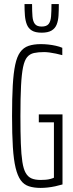

<svg xmlns="http://www.w3.org/2000/svg" viewBox="-20 -912 357 940"><path d="M179 8Q146 8 121.5 0Q97 -8 81.5 -29.5Q66 -51 56.5 -90Q47 -129 43 -191.5Q39 -254 39 -344Q39 -432 42.5 -493.5Q46 -555 54.5 -595Q63 -635 79 -657Q95 -679 120 -687.5Q145 -696 180 -696Q198 -696 216.5 -694Q235 -692 253 -688Q271 -684 285 -678V-642Q270 -646 254 -649.5Q238 -653 222.5 -655Q207 -657 196 -657Q167 -657 146.5 -652.5Q126 -648 113 -632.5Q100 -617 93 -583.5Q86 -550 83 -492Q80 -434 80 -344Q80 -265 82 -210Q84 -155 89.5 -119.5Q95 -84 106 -65Q117 -46 134.5 -38.5Q152 -31 179 -31Q191 -31 203.5 -32Q216 -33 227 -36Q238 -39 244 -42V-313H170V-352H286V-9Q269 -4 250.5 0Q232 4 213.5 6Q195 8 179 8ZM184 -752Q153 -752 136 -762.5Q119 -773 111.5 -792Q104 -811 102 -836Q100 -861 100 -892H137Q137 -856 139 -831.5Q141 -807 151 -794.5Q161 -782 184 -782Q208 -782 218 -794.5Q228 -807 230 -831.5Q232 -856 232 -892H268Q268 -861 266.5 -836Q265 -811 257.5 -792Q250 -773 232.5 -762.5Q215 -752 184 -752Z"/></svg>

Font: Saira UltraCondensed ExtraLight
Style: Regular
Weight: 250
Width: 1
Designer: Hector Gatti with collaboration of the Omnibus-Type team
Foundry: Omnibus-Type
Version: Version 1.101